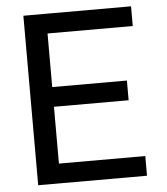

<svg xmlns="http://www.w3.org/2000/svg" viewBox="-53 -787 725 835"><g transform="rotate(-5 310.0 -370.0)"><path d="M504 -334H91V-420H504ZM550 -654H91V-740H550ZM555 0H91V-86H555ZM178 0H80V-740H178Z"/></g></svg>

Font: Be Vietnam Pro Variable Thin
Style: Regular
Weight: 100
Designer: Lam Bao, Tony Le, Vietanh Nguyen
Foundry: Yellow Type Foundry
Version: Version 1.002